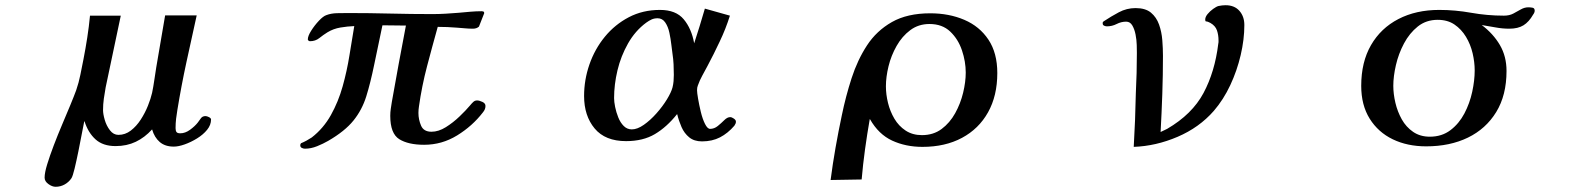

<svg xmlns="http://www.w3.org/2000/svg" viewBox="-20 -559 6040 736"><path d="M789 -101Q789 -80 774 -61.5Q759 -43 735.5 -28.5Q712 -14 688 -5.5Q664 3 646 3Q613 3 592.5 -14.5Q572 -32 563 -63Q535 -32 500.5 -15.5Q466 1 423 1Q375 1 346.5 -24.5Q318 -50 304 -94H303Q300 -80 294 -48Q288 -16 280.5 21Q273 58 266 87Q259 116 254 124Q244 139 228 148Q212 157 193 157Q180 157 165.5 146.5Q151 136 151 122Q151 103 161 70.5Q171 38 186 -1.5Q201 -41 218 -81Q235 -121 249.5 -156Q264 -191 272 -213Q282 -242 288 -272Q294 -302 300 -332Q308 -373 314.5 -415Q321 -457 325 -499H443Q429 -430 414 -361.5Q399 -293 385 -224Q381 -202 378 -180.5Q375 -159 375 -137Q375 -122 381.5 -99.5Q388 -77 401.5 -59.5Q415 -42 434 -42Q460 -42 481.5 -58.5Q503 -75 519.5 -100.5Q536 -126 547 -153.5Q558 -181 563 -203Q568 -227 571.5 -252Q575 -277 579 -301L613 -500H734Q714 -410 694.5 -320Q675 -230 660 -138Q657 -121 655 -103.5Q653 -86 653 -68Q653 -58 656.5 -53Q660 -48 671 -48Q690 -48 708.5 -61.5Q727 -75 738 -89Q744 -97 750 -105.5Q756 -114 768 -114Q773 -114 781 -110Q789 -106 789 -101Z M1841 -153Q1841 -146 1838.5 -140Q1836 -134 1831 -128Q1791 -76 1732.5 -40Q1674 -4 1606 -4Q1545 -4 1510.5 -25.5Q1476 -47 1476 -115Q1476 -129 1478 -142Q1480 -155 1482 -168Q1495 -242 1508.5 -315Q1522 -388 1536 -461Q1514 -461 1491.5 -461.5Q1469 -462 1446 -462Q1438 -424 1430 -385.5Q1422 -347 1414 -309Q1400 -241 1384 -189.5Q1368 -138 1335 -97Q1302 -56 1238 -19Q1219 -8 1195.5 1.5Q1172 11 1149 11Q1143 11 1137 8Q1131 5 1131 -2Q1131 -7 1134 -10Q1144 -14 1155 -20Q1166 -26 1175 -32Q1220 -67 1248.5 -118Q1277 -169 1293.5 -228Q1310 -287 1319.5 -346.5Q1329 -406 1338 -459Q1312 -458 1285 -453.5Q1258 -449 1235 -435Q1219 -425 1204 -413Q1189 -401 1168 -401Q1166 -401 1163 -403Q1160 -405 1160 -408Q1160 -421 1173 -441.5Q1186 -462 1202.5 -479.5Q1219 -497 1231 -501Q1249 -508 1272.5 -508.5Q1296 -509 1315 -509Q1396 -509 1476.5 -507Q1557 -505 1638 -505Q1663 -505 1688 -506.5Q1713 -508 1738 -510Q1760 -512 1782.5 -514Q1805 -516 1827 -516Q1829 -516 1832.5 -515Q1836 -514 1836 -510V-508L1816 -457Q1807 -449 1793 -449Q1777 -449 1762 -450.5Q1747 -452 1731 -453Q1695 -456 1658 -456Q1637 -381 1617 -305Q1597 -229 1586 -151Q1585 -145 1584.5 -138.5Q1584 -132 1584 -126Q1584 -101 1594 -77.5Q1604 -54 1634 -54Q1661 -54 1689 -71.5Q1717 -89 1741.5 -112.5Q1766 -136 1782 -155Q1785 -159 1788 -162Q1791 -165 1794 -168Q1800 -174 1809 -174Q1817 -174 1829 -168.5Q1841 -163 1841 -153Z M2563 -272Q2563 -292 2562 -312.5Q2561 -333 2558 -352Q2556 -365 2553.5 -387.5Q2551 -410 2546 -433.5Q2541 -457 2530 -473Q2519 -489 2501 -489Q2488 -489 2478 -484.5Q2468 -480 2457 -472Q2415 -441 2387.5 -392.5Q2360 -344 2347 -289.5Q2334 -235 2334 -183Q2334 -169 2338 -149Q2342 -129 2350 -109Q2358 -89 2371 -76Q2384 -63 2402 -63Q2423 -63 2448 -80.5Q2473 -98 2496.5 -124.5Q2520 -151 2536.5 -178Q2553 -205 2558 -224Q2561 -236 2562 -248Q2563 -260 2563 -272ZM2801 -93Q2801 -88 2799.5 -85Q2798 -82 2795 -77Q2770 -48 2740 -32.5Q2710 -17 2671 -17Q2641 -17 2622 -32.5Q2603 -48 2592.5 -72Q2582 -96 2576 -121H2575Q2536 -72 2490.5 -45Q2445 -18 2380 -18Q2300 -18 2259.5 -66.5Q2219 -115 2219 -191Q2219 -253 2239.5 -312Q2260 -371 2298.5 -418Q2337 -465 2390.5 -493Q2444 -521 2510 -521Q2571 -521 2601 -485Q2631 -449 2641 -393Q2652 -426 2662 -459Q2672 -492 2682 -526L2778 -499Q2762 -448 2739 -400Q2728 -376 2716 -352.5Q2704 -329 2692 -306Q2682 -287 2672 -269Q2662 -251 2655 -231Q2652 -224 2652 -213Q2652 -204 2656 -180.5Q2660 -157 2666.5 -130Q2673 -103 2682.5 -84Q2692 -65 2702 -65Q2718 -65 2731.5 -76Q2745 -87 2756.5 -98.5Q2768 -110 2779 -110Q2785 -110 2793 -104.5Q2801 -99 2801 -93Z M3682 -281Q3682 -323 3667.5 -366Q3653 -409 3622.5 -438Q3592 -467 3543 -467Q3501 -467 3469.5 -443.5Q3438 -420 3417 -383Q3396 -346 3386 -305Q3376 -264 3376 -228Q3376 -197 3384 -164.5Q3392 -132 3408.5 -104Q3425 -76 3451.5 -58.5Q3478 -41 3514 -41Q3558 -41 3589.5 -64.5Q3621 -88 3641.5 -125Q3662 -162 3672 -203.5Q3682 -245 3682 -281ZM3803 -279Q3803 -192 3767.5 -128.5Q3732 -65 3667.5 -30.5Q3603 4 3516 4Q3452 4 3400 -20Q3348 -44 3315 -102H3314Q3304 -45 3296 13Q3288 71 3283 129L3164 131Q3172 69 3183 6.5Q3194 -56 3207 -117Q3222 -190 3244.5 -259.5Q3267 -329 3303.5 -385Q3340 -441 3399 -474.5Q3458 -508 3546 -508Q3618 -508 3676.5 -483Q3735 -458 3769 -407Q3803 -356 3803 -279Z M4750 -463Q4750 -408 4736 -348Q4722 -288 4696 -232.5Q4670 -177 4633 -134Q4577 -70 4494 -34.5Q4411 1 4326 4Q4329 -47 4331 -98.5Q4333 -150 4334 -201Q4336 -240 4337 -279Q4338 -318 4338 -356Q4338 -367 4337.5 -386.5Q4337 -406 4333 -426.5Q4329 -447 4320.5 -461.5Q4312 -476 4297 -476Q4278 -476 4260.5 -467Q4243 -458 4223 -458Q4218 -458 4212.5 -460.5Q4207 -463 4207 -469Q4207 -474 4208 -475Q4209 -476 4212 -478Q4239 -496 4269 -512Q4299 -528 4333 -528Q4371 -528 4392 -510.5Q4413 -493 4423 -465Q4433 -437 4435.5 -405Q4438 -373 4438 -345Q4438 -272 4435.5 -199Q4433 -126 4429 -53Q4435 -56 4441.5 -59Q4448 -62 4454 -65Q4550 -121 4593.5 -202.5Q4637 -284 4650 -391Q4651 -394 4651 -397.5Q4651 -401 4651 -404Q4651 -425 4645 -442.5Q4639 -460 4620 -471Q4616 -473 4611.5 -475Q4607 -477 4602 -477Q4600 -479 4600 -484Q4600 -494 4609 -505Q4618 -516 4630.5 -525Q4643 -534 4651 -536Q4665 -539 4678 -539Q4712 -539 4731 -517.5Q4750 -496 4750 -463Z M5633 -289Q5633 -321 5625 -355Q5617 -389 5599.5 -418Q5582 -447 5555.5 -465Q5529 -483 5491 -483Q5447 -483 5415 -457.5Q5383 -432 5362 -392.5Q5341 -353 5331 -309.5Q5321 -266 5321 -230Q5321 -199 5329 -165Q5337 -131 5353.5 -101.5Q5370 -72 5397 -53.5Q5424 -35 5461 -35Q5507 -35 5540 -60Q5573 -85 5593.5 -124Q5614 -163 5623.5 -207Q5633 -251 5633 -289ZM5863 -518Q5863 -511 5857 -503Q5841 -475 5820 -462Q5799 -449 5766 -449Q5739 -449 5712.5 -454Q5686 -459 5660 -463Q5704 -430 5729.5 -386.5Q5755 -343 5755 -287Q5755 -194 5715.5 -129.5Q5676 -65 5607 -31.5Q5538 2 5447 2Q5375 2 5319 -25Q5263 -52 5230.5 -104Q5198 -156 5198 -230Q5198 -321 5235.5 -386Q5273 -451 5340.5 -486Q5408 -521 5497 -521Q5558 -521 5619.5 -510Q5681 -499 5745 -499Q5766 -499 5781 -507Q5796 -515 5810 -523Q5824 -531 5839 -531Q5846 -531 5854.5 -529.5Q5863 -528 5863 -518Z"/></svg>

Font: Kaisei HarunoUmi
Style: Bold
Weight: 700
Designer: Font-Kai, 金井和夫
Foundry: KAZUO KANAI
Version: Version 5.003